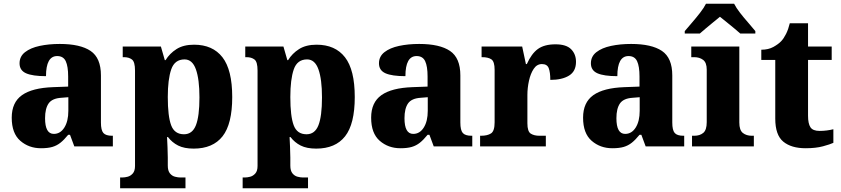

<svg xmlns="http://www.w3.org/2000/svg" viewBox="-20 -786 4514 1031"><path d="M200 10Q135 10 89 -30Q43 -70 43 -154Q43 -236 98 -275Q153 -314 265 -318L346 -321V-375Q346 -430 333 -457.5Q320 -485 287 -485Q227 -485 227 -377Q155 -377 120 -392.5Q85 -408 85 -446Q85 -483 114.5 -506Q144 -529 193 -539.5Q242 -550 301 -550Q411 -550 466.5 -512.5Q522 -475 522 -381V-128Q522 -87 535 -72Q548 -57 582 -57H586V0H379L356 -62H346Q324 -35 304.5 -19.5Q285 -4 261 3Q237 10 200 10ZM269 -67Q304 -67 325.5 -101Q347 -135 347 -191V-264L310 -261Q260 -258 241 -230.5Q222 -203 222 -151Q222 -67 269 -67Z M625 225V167H638Q650 167 665.5 163Q681 159 693 145.5Q705 132 705 105V-407Q705 -454 688.5 -466.5Q672 -479 646 -479H639V-536H844L865 -463H869Q891 -499 928 -522.5Q965 -546 1022 -546Q1122 -546 1174.5 -478.5Q1227 -411 1227 -265Q1227 -120 1175 -54Q1123 12 1020 12Q969 12 936.5 -4.5Q904 -21 882 -50H877Q878 -24 879.5 4Q881 32 881 60V103Q881 131 892.5 145Q904 159 920 163Q936 167 947 167H976V225ZM968 -65Q1013 -65 1032 -113.5Q1051 -162 1051 -263Q1051 -360 1032 -413.5Q1013 -467 971 -467Q918 -467 899.5 -413.5Q881 -360 881 -265Q881 -162 899 -113.5Q917 -65 968 -65Z M1283 225V167H1296Q1308 167 1323.5 163Q1339 159 1351 145.5Q1363 132 1363 105V-407Q1363 -454 1346.5 -466.5Q1330 -479 1304 -479H1297V-536H1502L1523 -463H1527Q1549 -499 1586 -522.5Q1623 -546 1680 -546Q1780 -546 1832.5 -478.5Q1885 -411 1885 -265Q1885 -120 1833 -54Q1781 12 1678 12Q1627 12 1594.5 -4.5Q1562 -21 1540 -50H1535Q1536 -24 1537.5 4Q1539 32 1539 60V103Q1539 131 1550.5 145Q1562 159 1578 163Q1594 167 1605 167H1634V225ZM1626 -65Q1671 -65 1690 -113.5Q1709 -162 1709 -263Q1709 -360 1690 -413.5Q1671 -467 1629 -467Q1576 -467 1557.5 -413.5Q1539 -360 1539 -265Q1539 -162 1557 -113.5Q1575 -65 1626 -65Z M2130 10Q2065 10 2019 -30Q1973 -70 1973 -154Q1973 -236 2028 -275Q2083 -314 2195 -318L2276 -321V-375Q2276 -430 2263 -457.5Q2250 -485 2217 -485Q2157 -485 2157 -377Q2085 -377 2050 -392.5Q2015 -408 2015 -446Q2015 -483 2044.5 -506Q2074 -529 2123 -539.5Q2172 -550 2231 -550Q2341 -550 2396.5 -512.5Q2452 -475 2452 -381V-128Q2452 -87 2465 -72Q2478 -57 2512 -57H2516V0H2309L2286 -62H2276Q2254 -35 2234.5 -19.5Q2215 -4 2191 3Q2167 10 2130 10ZM2199 -67Q2234 -67 2255.5 -101Q2277 -135 2277 -191V-264L2240 -261Q2190 -258 2171 -230.5Q2152 -203 2152 -151Q2152 -67 2199 -67Z M2558 0V-57H2563Q2597 -57 2616.5 -69.5Q2636 -82 2636 -129V-411Q2636 -455 2619 -467Q2602 -479 2569 -479H2566V-536H2784L2804 -442H2809Q2834 -498 2868.5 -523Q2903 -548 2963 -548Q3021 -548 3047 -521.5Q3073 -495 3073 -454Q3073 -403 3035.5 -380Q2998 -357 2935 -357Q2935 -398 2926.5 -420Q2918 -442 2890 -442Q2863 -442 2846 -416.5Q2829 -391 2820.5 -352.5Q2812 -314 2812 -276V-124Q2812 -80 2830 -68.5Q2848 -57 2877 -57H2911V0Z M3268 10Q3203 10 3157 -30Q3111 -70 3111 -154Q3111 -236 3166 -275Q3221 -314 3333 -318L3414 -321V-375Q3414 -430 3401 -457.5Q3388 -485 3355 -485Q3295 -485 3295 -377Q3223 -377 3188 -392.5Q3153 -408 3153 -446Q3153 -483 3182.5 -506Q3212 -529 3261 -539.5Q3310 -550 3369 -550Q3479 -550 3534.5 -512.5Q3590 -475 3590 -381V-128Q3590 -87 3603 -72Q3616 -57 3650 -57H3654V0H3447L3424 -62H3414Q3392 -35 3372.5 -19.5Q3353 -4 3329 3Q3305 10 3268 10ZM3337 -67Q3372 -67 3393.5 -101Q3415 -135 3415 -191V-264L3378 -261Q3328 -258 3309 -230.5Q3290 -203 3290 -151Q3290 -67 3337 -67Z M3696 0V-57H3708Q3738 -57 3756.5 -72.5Q3775 -88 3775 -130V-412Q3775 -450 3755.5 -464.5Q3736 -479 3708 -479H3692V-536H3950V-128Q3950 -87 3969 -72Q3988 -57 4017 -57H4028V0ZM3657 -619Q3673 -638 3695.5 -664Q3718 -690 3739 -717Q3760 -744 3771 -766H3922Q3933 -744 3954 -717Q3975 -690 3998 -664Q4021 -638 4036 -619V-606H3955Q3943 -617 3923 -633.5Q3903 -650 3882 -667Q3861 -684 3846 -696Q3831 -684 3810.5 -667Q3790 -650 3770 -633.5Q3750 -617 3738 -606H3657Z M4306 10Q4229 10 4186 -25.5Q4143 -61 4143 -149V-464H4068V-519Q4106 -519 4133 -534Q4160 -549 4175 -565Q4189 -580 4201 -604Q4213 -628 4221 -661H4319V-536H4446V-464H4319V-165Q4319 -122 4332 -102.5Q4345 -83 4381 -83Q4401 -83 4420 -85.5Q4439 -88 4455 -92V-19Q4438 -11 4399.5 -0.5Q4361 10 4306 10Z"/></svg>

Font: Noto Serif Lao ExtraBold
Style: Regular
Weight: 800
Designer: Monotype Design Team
Foundry: Monotype Imaging Inc.
Version: Version 2.003; ttfautohint (v1.8.4.7-5d5b)